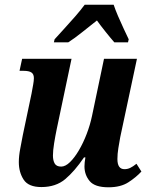

<svg xmlns="http://www.w3.org/2000/svg" viewBox="-20 -786 633 816"><path d="M441 10Q383 10 361 -16.5Q339 -43 339 -79Q339 -95 343 -117H337Q297 -58 257 -24.5Q217 9 156 9Q101 9 80.5 -22.5Q60 -54 60 -97Q60 -123 66 -154Q72 -185 77 -212L114 -388Q118 -410 121 -426.5Q124 -443 124 -454Q124 -471 113.5 -478Q103 -485 80 -485H63L74 -536H284L221 -237Q215 -208 210 -177Q205 -146 205 -125Q205 -104 212.5 -91Q220 -78 240 -78Q258 -78 277.5 -97Q297 -116 315.5 -147.5Q334 -179 348.5 -217Q363 -255 371 -293L422 -536H562L491 -203Q487 -181 483 -156.5Q479 -132 479 -110Q479 -67 509 -67Q522 -67 533.5 -72.5Q545 -78 560 -90L581 -57Q559 -33 526 -11.5Q493 10 441 10ZM212 -619Q229 -638 252.5 -663.5Q276 -689 299.5 -716Q323 -743 340 -766H463Q470 -745 481.5 -718Q493 -691 505.5 -664.5Q518 -638 527 -619L524 -606H466Q451 -623 429 -650.5Q407 -678 392 -699Q360 -674 329 -649Q298 -624 270 -606H209Z"/></svg>

Font: Noto Serif Condensed
Style: Bold Italic
Weight: 700
Width: 3
Italic angle: -12°
Designer: Monotype Design Team
Foundry: Monotype Imaging Inc.
Version: Version 2.014